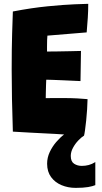

<svg xmlns="http://www.w3.org/2000/svg" viewBox="-20 -684 518 978"><path d="M465.5 141.5V259Q453 264.5 428.8 268.8Q404.5 273 365.5 273Q326.5 273 293.5 259.2Q260.5 245.5 240.2 218Q220 190.5 220 150Q220 119 233.2 90.8Q246.5 62.5 266.5 39.2Q286.5 16 306.5 1Q285 -0.5 263 -1.8Q241 -3 219.5 -4Q176.5 -6 132.5 -8.5Q88.5 -11 45.5 -13.5Q42.5 -100 41 -179.8Q39.5 -259.5 39.5 -329.5Q39.5 -437 41.8 -513.5Q44 -590 45.5 -625.5Q141.5 -644 223.8 -652Q306 -660 361 -662.2Q416 -664.5 429.5 -664.5Q429.5 -628.5 427.2 -593.2Q425 -558 421.5 -519L221.5 -502.5Q220.5 -496 220 -479.2Q219.5 -462.5 219.5 -445.2Q219.5 -428 219.5 -421.5Q239 -421.5 271.5 -422Q304 -422.5 337.2 -423.2Q370.5 -424 392.5 -424.5L390 -271Q381.5 -271.5 356.8 -272.5Q332 -273.5 302 -275Q272 -276.5 247.5 -277.2Q223 -278 215.5 -278Q215 -270.5 214.5 -251.5Q214 -232.5 213.5 -213Q213 -193.5 213 -184Q218.5 -184.5 247.2 -184.5Q276 -184.5 307 -184.5Q341.5 -184.5 373.8 -182.8Q406 -181 426 -179Q425.5 -156.5 423.8 -127.5Q422 -98.5 419 -70Q416 -41.5 413 -20.5Q410 0.5 408 7Q394.5 15 378.8 31.5Q363 48 351.8 68.8Q340.5 89.5 340.5 110.5Q340.5 139 357.5 150Q374.5 161 396.5 161Q415 161 432 156.5Q449 152 465.5 141.5Z"/></svg>

Font: Grandstander ExtraBold
Style: Regular
Weight: 800
Designer: Tyler Finck
Foundry: Etcetera Type Co
Version: Version 1.200; ttfautohint (v1.8.3)